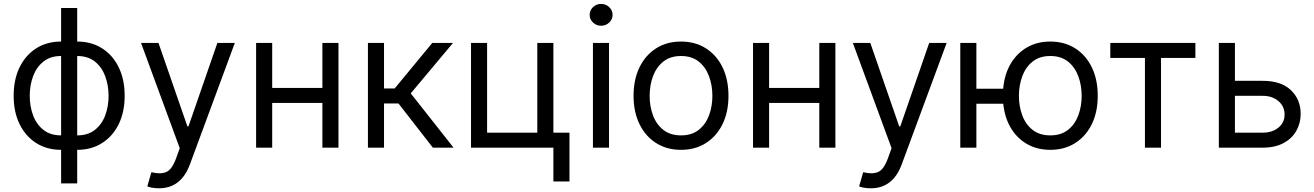

<svg xmlns="http://www.w3.org/2000/svg" viewBox="-20 -769 6845 1000"><path d="M298.3 186.1V11.4Q224.4 11.4 168.9 -23.8Q113.3 -58.9 82.2 -122.2Q51.1 -185.4 51.1 -269.9Q51.1 -355.1 82.2 -418.7Q113.3 -482.2 168.9 -517.4Q224.4 -552.6 298.3 -552.6V-727.3H382.1V-552.6Q456 -552.6 511.5 -517.4Q567.1 -482.2 598.2 -418.7Q629.3 -355.1 629.3 -269.9Q629.3 -185.4 598.2 -122.2Q567.1 -58.9 511.5 -23.8Q456 11.4 382.1 11.4V186.1ZM382.1 -63.9Q438.2 -63.9 474.4 -92.7Q510.7 -121.4 528.1 -168.3Q545.5 -215.2 545.5 -269.9Q545.5 -324.6 528.1 -371.8Q510.7 -419 474.4 -448.2Q438.2 -477.3 382.1 -477.3ZM298.3 -63.9V-477.3Q242.2 -477.3 206 -448.2Q169.7 -419 152.3 -371.8Q134.9 -324.6 134.9 -269.9Q134.9 -215.2 152.3 -168.3Q169.7 -121.4 206 -92.7Q242.2 -63.9 298.3 -63.9Z M808.2 211.6Q786.9 211.6 770.2 208.3Q753.6 204.9 747.2 201.7L768.5 127.8Q814.3 139.6 845 127.3Q875.7 115.1 897.7 54L916.2 2.8L714.5 -545.5H805.4L956 -110.8H961.6L1112.2 -545.5H1203.1L968.8 88.1Q922.6 211.6 808.2 211.6Z M1397.7 -545.5V-311.1H1659.1V-545.5H1742.9V0H1659.1V-233H1397.7V0H1313.9V-545.5Z M1896.3 0V-545.5H1980.1V-308.2H2035.5L2231.5 -545.5H2339.5L2119.3 -282.7L2342.3 0H2234.4L2055.4 -230.1H1980.1V0Z M2862.2 -545.5V0H2433.2V-545.5H2517V-78.1H2778.4V-545.5ZM2946 -78.1V176.1H2862.2V-78.1Z M3068.2 0V-545.5H3152V0ZM3110.8 -634.9Q3086.3 -634.9 3068.7 -651.6Q3051.1 -668.3 3051.1 -691.8Q3051.1 -715.2 3068.7 -731.9Q3086.3 -748.6 3110.8 -748.6Q3135.3 -748.6 3152.9 -731.9Q3170.5 -715.2 3170.5 -691.8Q3170.5 -668.3 3152.9 -651.6Q3135.3 -634.9 3110.8 -634.9Z M3527 11.4Q3453.1 11.4 3397.5 -23.8Q3342 -58.9 3310.9 -122.2Q3279.8 -185.4 3279.8 -269.9Q3279.8 -355.1 3310.9 -418.7Q3342 -482.2 3397.5 -517.4Q3453.1 -552.6 3527 -552.6Q3600.9 -552.6 3656.4 -517.4Q3712 -482.2 3743.1 -418.7Q3774.1 -355.1 3774.1 -269.9Q3774.1 -185.4 3743.1 -122.2Q3712 -58.9 3656.4 -23.8Q3600.9 11.4 3527 11.4ZM3527 -63.9Q3583.1 -63.9 3619.3 -92.7Q3655.5 -121.4 3672.9 -168.3Q3690.3 -215.2 3690.3 -269.9Q3690.3 -324.6 3672.9 -371.8Q3655.5 -419 3619.3 -448.2Q3583.1 -477.3 3527 -477.3Q3470.9 -477.3 3434.7 -448.2Q3398.4 -419 3381 -371.8Q3363.6 -324.6 3363.6 -269.9Q3363.6 -215.2 3381 -168.3Q3398.4 -121.4 3434.7 -92.7Q3470.9 -63.9 3527 -63.9Z M3985.8 -545.5V-311.1H4247.2V-545.5H4331V0H4247.2V-233H3985.8V0H3902V-545.5Z M4515.6 211.6Q4494.3 211.6 4477.6 208.3Q4460.9 204.9 4454.5 201.7L4475.9 127.8Q4521.7 139.6 4552.4 127.3Q4583.1 115.1 4605.1 54L4623.6 2.8L4421.9 -545.5H4512.8L4663.4 -110.8H4669L4819.6 -545.5H4910.5L4676.1 88.1Q4630 211.6 4515.6 211.6Z M5065.3 -545.5V-306.8H5204.9Q5211.3 -381.7 5243.8 -436.8Q5276.3 -491.8 5329 -522.2Q5381.7 -552.6 5450.3 -552.6Q5524.1 -552.6 5579.7 -517.4Q5635.3 -482.2 5666.4 -418.7Q5697.4 -355.1 5697.4 -269.9Q5697.4 -185.4 5666.4 -122.2Q5635.3 -58.9 5579.7 -23.8Q5524.1 11.4 5450.3 11.4Q5382.5 11.4 5330.1 -18.3Q5277.7 -47.9 5245.2 -101.9Q5212.7 -155.9 5205.3 -228.7H5065.3V0H4981.5V-545.5ZM5450.3 -63.9Q5506.4 -63.9 5542.6 -92.7Q5578.8 -121.4 5596.2 -168.3Q5613.6 -215.2 5613.6 -269.9Q5613.6 -324.6 5596.2 -371.8Q5578.8 -419 5542.6 -448.2Q5506.4 -477.3 5450.3 -477.3Q5394.2 -477.3 5358 -448.2Q5321.7 -419 5304.3 -371.8Q5286.9 -324.6 5286.9 -269.9Q5286.9 -215.2 5304.3 -168.3Q5321.7 -121.4 5358 -92.7Q5394.2 -63.9 5450.3 -63.9Z M5762.8 -467.3V-545.5H6206V-467.3H6027V0H5943.2V-467.3Z M6411.9 -348H6556.8Q6652.7 -348 6703.5 -299.4Q6754.3 -250.7 6754.3 -176.1Q6754.3 -127.1 6731.5 -87.2Q6708.8 -47.2 6664.8 -23.6Q6620.7 0 6556.8 0H6328.1V-545.5H6411.9ZM6411.9 -269.9V-78.1H6556.8Q6606.5 -78.1 6638.5 -104.4Q6670.5 -130.7 6670.5 -171.9Q6670.5 -215.2 6638.5 -242.5Q6606.5 -269.9 6556.8 -269.9Z"/></svg>

Font: Inter UI
Style: Regular
Weight: 400
Designer: Rasmus Andersson
Foundry: rsms
Version: 3.2;8d6f07862